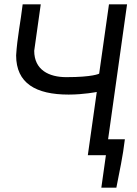

<svg xmlns="http://www.w3.org/2000/svg" viewBox="-20 -712 629 881"><path d="M295 -278C364 -278 424 -290 424 -290L383 0H466L445 149H514C528 76 544 5 553 -73H476L563 -692H480L435 -374C435 -374 407 -358 284 -358C205 -358 137 -391 137 -479L167 -692H84C75 -614 59 -540 54 -458C54 -330 144 -278 295 -278Z"/></svg>

Font: Cantarell
Style: Oblique
Weight: 400
Italic angle: -8°
Designer: Dave Crossland
Version: Version 0.024